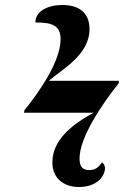

<svg xmlns="http://www.w3.org/2000/svg" viewBox="-20 -740 524 770"><path d="M296 10C373 10 401 -37 401 -66C401 -74 397 -84 389 -89C374 -67 361 -58 338 -58C313 -58 299 -70 299 -104C299 -188 386 -318 456 -406L457 -416H176C225 -460 339 -518 339 -623C339 -687 299 -720 230 -720C173 -720 122 -696 122 -650C185 -650 223 -640 223 -583C223 -493 135 -368 78 -298L76 -288H356C276 -245 190 -182 190 -89C190 -18 244 10 296 10Z"/></svg>

Font: Noto Serif Display Condensed ExtraBold
Style: Italic
Weight: 800
Width: 3
Italic angle: -12°
Designer: Monotype Design Team
Foundry: Monotype Imaging Inc.
Version: Version 2.009